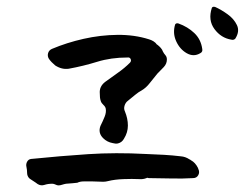

<svg xmlns="http://www.w3.org/2000/svg" viewBox="-20 -611 741 581"><path d="M692 -494Q687 -489 680 -491Q649 -496 629 -523Q609 -550 621 -587Q623 -592 631 -590Q649 -582 668.5 -568Q688 -554 697 -535Q706 -516 692 -494ZM592 -463Q594 -454 586 -450Q566 -438 545 -450Q524 -462 513 -486.5Q502 -511 510 -537Q513 -542 520 -540Q548 -530 568 -511Q588 -492 592 -463ZM485 -431Q485 -418 475.5 -408Q466 -398 456 -388Q445 -375 433.5 -360Q422 -345 408 -337Q400 -333 389 -324Q378 -315 367 -306Q360 -301 357 -291.5Q354 -282 358 -274Q367 -252 367 -231Q367 -210 355 -191Q349 -180 337 -177Q333 -176 329 -176.5Q325 -177 321 -178Q304 -181 292 -193Q276 -209 284 -230Q291 -244 296.5 -257.5Q302 -271 300 -282Q299 -288 293 -293.5Q287 -299 285 -305Q283 -311 282.5 -316.5Q282 -322 282 -328Q280 -349 298 -363Q317 -377 337 -391Q357 -405 373 -421Q378 -426 375.5 -432Q373 -438 366 -437Q316 -437 274 -424Q232 -411 188 -403Q167 -400 147 -413Q135 -423 128 -433Q123 -441 125.5 -450Q128 -459 137 -463Q182 -482 233 -493.5Q284 -505 335.5 -505.5Q387 -506 431 -492Q438 -490 444.5 -486Q451 -482 455 -476Q456 -476 456.5 -475.5Q457 -475 457 -475Q462 -471 466.5 -466Q471 -461 473 -455Q476 -449 480.5 -444Q485 -439 485 -431ZM580 -100Q585 -90 580 -81Q575 -72 564 -72Q532 -70 494.5 -71Q457 -72 432 -72Q428 -72 427 -73Q424 -73 423 -72Q413 -68 401 -69Q380 -70 353.5 -69Q327 -68 307 -63Q303 -62 299.5 -61.5Q296 -61 292 -61Q270 -62 261 -62Q252 -62 233 -62Q222 -62 214 -58Q208 -57 199 -56.5Q190 -56 180 -55Q174 -54 168 -52Q162 -50 157 -50Q153 -50 148 -52.5Q143 -55 138 -55Q125 -55 114.5 -51.5Q104 -48 94 -54Q89 -58 79.5 -64Q70 -70 68 -72Q62 -79 62 -88Q62 -97 60 -106Q58 -114 62 -121.5Q66 -129 74 -130Q163 -139 246.5 -144.5Q330 -150 422 -145Q451 -144 476.5 -142.5Q502 -141 527 -138Q541 -137 553 -129Q555 -128 556 -127.5Q557 -127 558 -126Q571 -119 579 -103Z"/></svg>

Font: Slackside One
Style: Regular
Weight: 400
Version: Version 1.000